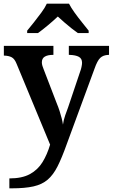

<svg xmlns="http://www.w3.org/2000/svg" viewBox="-20 -786 614 1046"><path d="M31 186Q100 186 143 162.5Q186 139 211.5 97.5Q237 56 253 2L71 -437Q60 -465 44.5 -473.5Q29 -482 5 -483H1V-536H271V-487H268Q240 -487 224 -477.5Q208 -468 208 -446Q208 -438 211 -427.5Q214 -417 218 -408L288 -226Q298 -202 305 -180Q312 -158 316.5 -140Q321 -122 323 -107Q326 -131 335.5 -158.5Q345 -186 351 -201L417 -397Q421 -407 424 -421Q427 -435 427 -444Q427 -467 409.5 -476.5Q392 -486 359 -487H355V-536H574V-487H571Q542 -486 526 -470.5Q510 -455 495 -412L343 1Q317 74 293.5 120.5Q270 167 239.5 193Q209 219 162.5 229.5Q116 240 45 240H31ZM128 -619Q144 -638 164.5 -664Q185 -690 205 -717Q225 -744 235 -766H356Q367 -744 386.5 -717Q406 -690 427 -664Q448 -638 463 -619V-606H404Q388 -617 368.5 -632.5Q349 -648 329.5 -665Q310 -682 295 -696Q273 -675 242 -649Q211 -623 187 -606H128Z"/></svg>

Font: Noto Nastaliq Urdu SemiBold
Style: Regular
Weight: 600
Version: Version 3.007